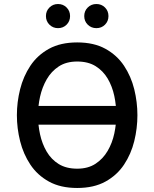

<svg xmlns="http://www.w3.org/2000/svg" viewBox="-20 -923 768 955"><path d="M115 -303V-396H613V-303ZM364 12Q281 12 223.5 -19.8Q166 -51.5 131 -104.2Q96 -157 80 -221Q64 -285 64 -350Q64 -415 80 -479Q96 -543 131 -595.8Q166 -648.5 223.5 -680.2Q281 -712 364 -712Q447 -712 504.5 -680.2Q562 -648.5 597 -595.8Q632 -543 647.8 -479Q663.5 -415 663.5 -350Q663.5 -285 647.8 -221Q632 -157 597 -104.2Q562 -51.5 504.5 -19.8Q447 12 364 12ZM364 -84Q418 -84 455.2 -108.5Q492.5 -133 515.5 -172.5Q538.5 -212 548.5 -258.8Q558.5 -305.5 558.5 -350Q558.5 -398.5 548.5 -445.8Q538.5 -493 515.8 -531.8Q493 -570.5 455.8 -593.8Q418.5 -617 364 -617Q309.5 -617 272.2 -592.5Q235 -568 212.2 -528.2Q189.5 -488.5 179.2 -441.8Q169 -395 169 -350Q169 -302 179.2 -254.8Q189.5 -207.5 212.2 -168.8Q235 -130 272.2 -107Q309.5 -84 364 -84ZM459.5 -783Q434 -783 416.5 -800.2Q399 -817.5 399 -843Q399 -868.5 416.5 -885.8Q434 -903 459.5 -903Q485 -903 502.2 -885.8Q519.5 -868.5 519.5 -843Q519.5 -817.5 502.2 -800.2Q485 -783 459.5 -783ZM268.5 -783Q243.5 -783 226 -800.2Q208.5 -817.5 208.5 -843Q208.5 -868.5 226 -885.8Q243.5 -903 268.5 -903Q294 -903 311.2 -885.8Q328.5 -868.5 328.5 -843Q328.5 -817.5 311.2 -800.2Q294 -783 268.5 -783Z"/></svg>

Font: Overpass Medium
Style: Regular
Weight: 500
Designer: Delve Withrington, Dave Bailey, Thomas Jockin
Foundry: Delve Fonts LLC
Version: Version 4.000